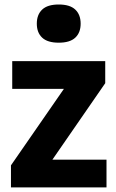

<svg xmlns="http://www.w3.org/2000/svg" viewBox="-20 -812 502 832"><path d="M27.5 0V-95.5L257 -427H33V-547H436V-451.5L207 -120H441.5V0ZM234.5 -627Q186 -627 162.8 -648.8Q139.5 -670.5 139.5 -709.5Q139.5 -748.5 162.8 -770.5Q186 -792.5 234.5 -792.5Q283 -792.5 306.2 -770.5Q329.5 -748.5 329.5 -709.5Q329.5 -670.5 306.2 -648.8Q283 -627 234.5 -627Z"/></svg>

Font: Encode Sans SemiCondensed SemiCondensed
Style: Bold
Weight: 700
Width: 4
Designer: Multiple Designers
Foundry: Impallari Type
Version: Version 3.000; ttfautohint (v1.8.3) -l 8 -r 50 -G 200 -x 14 